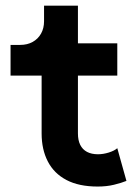

<svg xmlns="http://www.w3.org/2000/svg" viewBox="-20 -665 497 697"><path d="M53.5 -502H18.3V-390.6H131.1V-180.7Q131.1 -122.3 153.6 -78.9Q176 -35.4 221.2 -11.6Q266.4 12.2 334.7 12.2Q367.2 12.2 393.8 5.7Q420.4 -0.7 439 -8.3L405.8 -127Q395.3 -117.7 374.9 -111.3Q354.5 -105 335.7 -105Q312.3 -105 295.9 -113.6Q279.5 -122.3 271.2 -139.2Q262.9 -156 262.9 -180.7V-390.6H405.8V-507.8H262.9V-644.5H139.9V-587.9Q139.9 -562.3 129 -543Q118.2 -523.7 98.6 -512.8Q79.1 -502 53.5 -502Z"/></svg>

Font: Giphurs
Style: Regular
Weight: 400
Version: Version 2.010